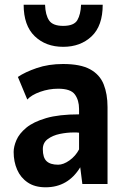

<svg xmlns="http://www.w3.org/2000/svg" viewBox="-20 -782 537 816"><path d="M174 14Q128 14 97.8 -6.5Q67.5 -27 52.8 -61Q38 -95 38 -136Q38 -159 49.8 -186.5Q61.5 -214 91.5 -239Q121.5 -264 176 -280Q230.5 -296 316 -296V-319Q316 -356 298.2 -380.5Q280.5 -405 227 -405Q188 -405 150.8 -391.8Q113.5 -378.5 96 -359L56 -455Q86 -475.5 136.2 -492.8Q186.5 -510 248 -510Q322 -510 363 -487.5Q404 -465 420.5 -423.8Q437 -382.5 437 -327V0H330L321 -71Q269 14 174 14ZM227 -82Q249.5 -82 275.2 -100.2Q301 -118.5 316 -147V-218Q311 -219 305.2 -219Q299.5 -219 292 -219Q264.5 -219 234.2 -212.8Q204 -206.5 183 -191Q162 -175.5 162 -148Q162 -112 178 -97Q194 -82 227 -82ZM248.5 -583Q174.5 -583 127.5 -628.2Q80.5 -673.5 80.5 -762H171.5Q173 -718 188.8 -695Q204.5 -672 248.5 -672Q294.5 -672 308.8 -696.5Q323 -721 324.5 -762H416.5Q416.5 -672 369.2 -627.5Q322 -583 248.5 -583Z"/></svg>

Font: Alatsi
Style: Regular
Weight: 400
Designer: Spyros Zevelakis, Eben Sorkin
Foundry: www.sorkintype.com
Version: Version 1.008; ttfautohint (v1.8.4.7-5d5b)